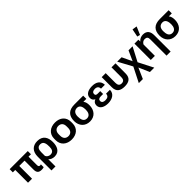

<svg xmlns="http://www.w3.org/2000/svg" viewBox="399 -2611 4589 4589"><g transform="rotate(-45 2694.0 -316.0)"><path d="M-2 -431.6H79.6V0H214.8V-431.6H394V-131.3C394 -32.2 431.6 13.7 531.2 13.7C549.8 13.7 591.8 10.3 606.9 2V-94.2C596.7 -89.4 585.4 -86.9 574.2 -86.9C536.1 -86.9 528.3 -115.2 528.3 -149.4V-431.6H610.4V-539.1H-2Z M683.6 189H818.8V-56.2C848.1 -13.7 914.1 9.8 973.6 9.8C1138.7 9.8 1188.5 -128.9 1188.5 -266.6C1188.5 -431.2 1116.7 -548.8 939.5 -548.8C773.4 -548.8 683.6 -445.3 683.6 -276.9ZM934.6 -93.3C881.8 -93.3 835 -126 818.8 -166.5V-293.5C818.8 -374 842.8 -444.3 931.2 -444.3C1045.9 -444.3 1051.3 -329.6 1051.3 -244.1C1051.3 -160.6 1026.9 -93.3 934.6 -93.3Z M1551.8 11.2C1717.8 11.2 1835.9 -86.4 1835.9 -250V-302.7C1835.9 -466.3 1717.8 -562.5 1551.8 -562.5C1385.3 -562.5 1265.1 -466.3 1265.1 -302.7V-250C1265.1 -86.4 1385.3 11.2 1551.8 11.2ZM1551.8 -103C1475.6 -103 1417 -149.9 1417 -250V-302.7C1417 -402.3 1475.6 -448.2 1551.8 -448.2C1627 -448.2 1684.1 -402.3 1684.1 -302.7V-250C1684.1 -150.4 1627 -103 1551.8 -103Z M2164.1 14.6C2335.4 14.6 2428.7 -109.4 2428.7 -272.5C2428.7 -335.4 2418 -388.2 2382.3 -431.6H2482.9V-539.1H2186.5C1995.6 -539.1 1899.4 -447.3 1899.4 -259.8C1899.4 -101.1 2002.9 14.6 2164.1 14.6ZM2164.1 -88.9C2055.7 -88.9 2037.1 -190.4 2037.1 -277.3C2037.1 -370.1 2074.7 -439 2175.3 -439C2274.9 -434.1 2290.5 -335 2290.5 -256.3C2290.5 -174.3 2261.2 -88.9 2164.1 -88.9Z M2777.3 14.6C2911.6 14.6 3034.2 -47.4 3034.7 -186.5H2902.8C2900.9 -112.3 2856.9 -85.4 2781.2 -85.4C2723.6 -85.4 2678.7 -106.4 2678.7 -160.2C2678.7 -216.3 2720.2 -230.5 2771 -230.5H2848.1V-328.1L2771 -327.6C2730 -326.7 2694.3 -332.5 2694.3 -381.3C2694.3 -435.1 2735.4 -457 2794.9 -457C2863.3 -457 2901.9 -421.9 2902.8 -356.4H3034.2C3029.8 -497.6 2923.8 -552.2 2796.4 -552.2C2682.1 -552.2 2556.2 -514.6 2556.2 -387.2C2556.2 -329.1 2584.5 -293 2628.4 -272.5C2577.1 -254.4 2540.5 -214.4 2540.5 -150.9C2540.5 -26.4 2664.1 14.6 2777.3 14.6Z M3341.8 9.8C3481.4 9.8 3575.2 -41 3575.2 -197.8V-539.1H3439.9V-206.5C3439.9 -139.2 3414.1 -94.2 3341.8 -94.2C3268.1 -94.2 3243.7 -143.1 3243.7 -211.4V-539.1H3108.9V-197.8C3108.9 -42 3202.6 9.8 3341.8 9.8Z M4009.8 189H4158.2L3967.3 -185.1L4152.3 -539.1H4015.6L3900.9 -285.6L3780.8 -539.1H3632.3L3823.7 -185.1L3635.3 189H3772L3891.6 -82Z M4568.4 193.4H4706.5V-356C4706.5 -483.9 4653.8 -563.5 4523.9 -563.5C4465.8 -563.5 4400.4 -539.6 4367.7 -490.2H4363.3L4360.8 -551.8H4229V0H4367.2V-381.8C4386.7 -425.8 4427.7 -456.5 4478.5 -456.5C4543 -456.5 4568.4 -424.3 4568.4 -360.8ZM4470.2 -604.5 4556.6 -805.7 4437 -824.7 4396.5 -624Z M5052.2 14.6C5223.6 14.6 5316.9 -109.4 5316.9 -272.5C5316.9 -335.4 5306.2 -388.2 5270.5 -431.6H5371.1V-539.1H5074.7C4883.8 -539.1 4787.6 -447.3 4787.6 -259.8C4787.6 -101.1 4891.1 14.6 5052.2 14.6ZM5052.2 -88.9C4943.8 -88.9 4925.3 -190.4 4925.3 -277.3C4925.3 -370.1 4962.9 -439 5063.5 -439C5163.1 -434.1 5178.7 -335 5178.7 -256.3C5178.7 -174.3 5149.4 -88.9 5052.2 -88.9Z"/></g></svg>

Font: Winston
Style: Bold
Weight: 700
Designer: Vernon Adams, Kim Jin-seong, David Berlow, Cristiano Sobral
Foundry: The Winston Project Authors
Version: Version 3.004